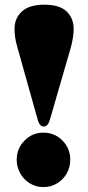

<svg xmlns="http://www.w3.org/2000/svg" viewBox="-20 -766 367 799"><path d="M165 -746.5Q227.5 -746.5 257 -718.5Q286.5 -690.5 286.5 -645.5Q286.5 -630 283.5 -610Q280.5 -590 275 -569.5L187.5 -267.5Q179.5 -239.5 162 -239.5Q144.5 -239.5 137 -267.5L52 -570.5Q45 -595 42.8 -612.2Q40.5 -629.5 40.5 -646Q40.5 -690.5 71.2 -718.5Q102 -746.5 165 -746.5ZM160.5 12.5Q129.5 12.5 104.2 -3Q79 -18.5 64.2 -44.5Q49.5 -70.5 49.5 -101.5Q49.5 -147.5 81.8 -180.8Q114 -214 160.5 -214Q208 -214 240.2 -180.8Q272.5 -147.5 272.5 -101.5Q272.5 -70.5 257.8 -44.5Q243 -18.5 217.5 -3Q192 12.5 160.5 12.5Z"/></svg>

Font: Fraunces 72pt Black
Style: Regular
Weight: 900
Version: Version 1.000;[0bf87f6ff]